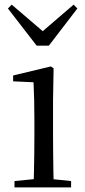

<svg xmlns="http://www.w3.org/2000/svg" viewBox="-20 -818 372 838"><path d="M43.3 0V-27.8L153.1 -38.6H184.5L290.3 -27.8V0ZM126.3 0Q127.3 -24.4 128.2 -65.3Q129.1 -106.3 129.6 -150.7Q130.1 -195.1 130.1 -228.5V-288.8Q130.1 -339.6 129.2 -380.6Q128.3 -421.6 126.3 -458.9L37.3 -463V-488.6L201.7 -528L213.9 -519.8L211.5 -380.2V-228.5Q211.5 -195.1 212 -150.7Q212.5 -106.3 213.1 -65.3Q213.7 -24.4 214.7 0ZM31.1 -797.8 194 -658.4H139.2L301.3 -797.8L317.6 -780.9L193.2 -618.7H140L14.6 -780.9Z"/></svg>

Font: Early Summer Mincho VF
Style: Regular
Weight: 250
Designer: GuiWonder
Version: Version 1.002